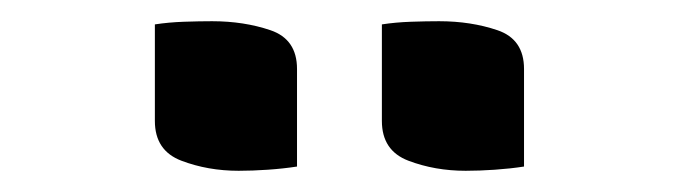

<svg xmlns="http://www.w3.org/2000/svg" viewBox="-20 -786 640 181"><path d="M126 -763Q139 -765 153.5 -765.5Q168 -766 180 -766Q210 -766 235 -757.5Q260 -749 260 -721V-629Q247 -627 232.5 -626Q218 -625 205 -625Q176 -625 151 -634.5Q126 -644 126 -672ZM340 -763Q353 -765 367.5 -765.5Q382 -766 394 -766Q424 -766 449 -757.5Q474 -749 474 -721V-629Q461 -627 446.5 -626Q432 -625 419 -625Q390 -625 365 -634.5Q340 -644 340 -672Z"/></svg>

Font: Recursive Sn Csl St SmB
Style: Regular
Weight: 600
Version: Version 1.079;hotconv 1.0.112;makeotfexe 2.5.65598; ttfautoh